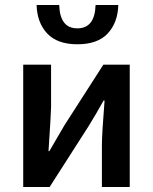

<svg xmlns="http://www.w3.org/2000/svg" viewBox="-20 -751 614 771"><path d="M127 -731H217.8Q220.7 -636.7 291 -637.2Q360.8 -637.2 363.8 -731H455.1Q453.1 -660.2 412.6 -616.7Q372.1 -573.2 291 -573.2Q210 -573.2 169.4 -616.7Q128.9 -660.2 127 -731ZM73.2 0V-491.2H185.1V-321.8Q185.1 -298.8 174.8 -144H178.2Q226.1 -225.1 238.8 -248L395 -491.2H501V0H389.2V-168.9Q389.2 -210.9 399.9 -347.2H396Q388.2 -334 377.4 -314.9Q367.2 -295.9 353.5 -273.9Q339.8 -252 335 -243.2L179.2 0Z"/></svg>

Font: SourceSansPro-Semibold
Style: Regular
Weight: 600
Designer: Paul D. Hunt
Foundry: Adobe Systems Incorporated
Version: Version 2.020;PS 2.0;hotconv 1.0.86;makeotf.lib2.5.63406